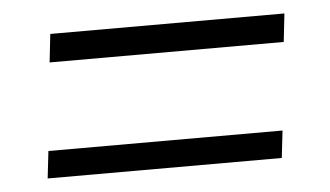

<svg xmlns="http://www.w3.org/2000/svg" viewBox="-33 -464 630 366"><g transform="rotate(-5 282.5 -281.0)"><path d="M68 -364 74 -418H522L516 -364ZM45 -144 51 -196H499L493 -144Z"/></g></svg>

Font: Zilla Slab
Style: Italic
Weight: 400
Italic angle: -6°
Designer: Typotheque.com
Foundry: Typotheque type foundry
Version: Version 1.1; 2017; ttfautohint (v1.6)